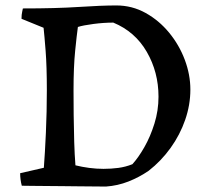

<svg xmlns="http://www.w3.org/2000/svg" viewBox="-20 -674 752 705"><path d="M256 10Q239 10 211.5 9.5Q184 9 153.5 9Q123 9 97.5 8.5Q72 8 60 8Q54 -15 54 -38L141 -58Q145 -110 148.5 -186.5Q152 -263 152 -343Q152 -430 147.5 -487.5Q143 -545 140 -572L59 -605Q59 -621 61.5 -631Q64 -641 64 -643Q186 -643 269.5 -648.5Q353 -654 407 -654Q465 -654 514.5 -626.5Q564 -599 601 -554Q638 -509 658.5 -454.5Q679 -400 679 -345Q679 -289 660 -234Q641 -179 606.5 -131Q572 -83 526 -47Q491 -23 451.5 -7.5Q412 8 369 11Q346 11 311 10.5Q276 10 256 10ZM360 -54Q388 -54 414.5 -57.5Q441 -61 466 -71Q488 -95 510 -133.5Q532 -172 547 -220Q562 -268 562 -319Q562 -409 519 -483.5Q476 -558 396 -591Q361 -591 323 -586Q285 -581 266 -575Q262 -547 256 -487.5Q250 -428 250 -342Q250 -302 250.5 -252Q251 -202 252.5 -153Q254 -104 257 -67Q281 -61 307.5 -57.5Q334 -54 360 -54Z"/></svg>

Font: Labrada Medium
Style: Regular
Weight: 500
Designer: Mercedes Jáuregui
Foundry: Omnibus-Type Team
Version: Version 1.000; ttfautohint (v1.8.4.7-5d5b)